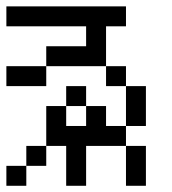

<svg xmlns="http://www.w3.org/2000/svg" viewBox="-20 -520 540 602"><path d="M62.5 -437.5V-500H125V-437.5ZM125 -437.5V-500H187.5V-437.5ZM187.5 -437.5V-500H250V-437.5ZM250 -437.5V-500H312.5V-437.5ZM187.5 -312.5V-375H250V-312.5ZM125 -312.5V-375H187.5V-312.5ZM0 -250V-312.5H62.5V-250ZM250 -62.5V-125H312.5V-62.5ZM250 -312.5V-375H312.5V-312.5ZM250 -125V-187.5H312.5V-125ZM375 -187.5V-250H437.5V-187.5ZM187.5 0V-62.5H250V0ZM375 0V-62.5H437.5V0ZM250 -375V-437.5H312.5V-375ZM312.5 -437.5V-500H375V-437.5ZM0 -437.5V-500H62.5V-437.5ZM62.5 -250V-312.5H125V-250ZM312.5 -62.5V-125H375V-62.5ZM125 -125V-187.5H187.5V-125ZM187.5 -187.5V-250H250V-187.5ZM375 -125V-187.5H437.5V-125ZM312.5 -250V-312.5H375V-250ZM375 62.5V0H437.5V62.5ZM125 -62.5V-125H187.5V-62.5ZM187.5 62.5V0H250V62.5ZM0 62.5V0H62.5V62.5ZM187.5 -62.5V-125H250V-62.5ZM62.5 0V-62.5H125V0Z"/></svg>

Font: AprilSans
Style: Regular
Weight: 400
Designer: typesprite
Version: Version 1.001;PS 001.001;hotconv 1.0.88;makeotf.lib2.5.64775